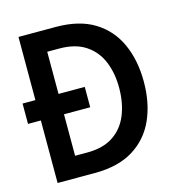

<svg xmlns="http://www.w3.org/2000/svg" viewBox="-108 -749 787 838"><g transform="rotate(-15 285.5 -330.0)"><path d="M50 0V-660H218.5Q324 -660 392.5 -617.8Q461 -575.5 494.5 -501Q528 -426.5 528 -330.5Q528 -234 494.8 -159.5Q461.5 -85 393 -42.5Q324.5 0 218.5 0ZM-8 -282.5V-374.5H273V-282.5ZM154.5 -95H209.5Q281 -95 326.8 -125.2Q372.5 -155.5 394.5 -208.5Q416.5 -261.5 417 -329.5Q417.5 -397.5 395.5 -450.8Q373.5 -504 327.2 -534.5Q281 -565 209.5 -565H154.5Z"/></g></svg>

Font: League Spartan Medium
Style: Regular
Weight: 500
Foundry: The League of Moveable Type
Version: Version 2.002